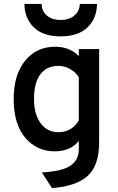

<svg xmlns="http://www.w3.org/2000/svg" viewBox="-20 -762 602 982"><path d="M105 -742H193Q193 -706 219 -683Q245 -660 290 -660Q335 -660 361.5 -683.5Q388 -707 388 -742H476Q476 -670 428.5 -623Q381 -576 290 -576Q199 -576 152 -623Q105 -670 105 -742ZM246 200 194 120Q300 114 341.5 84.5Q383 55 383 4V-41Q340 12 260 12Q168 12 109 -57.5Q50 -127 50 -256Q50 -380 108.5 -451.5Q167 -523 262 -523Q337 -523 383 -475V-511H487V-33Q487 85 428 138Q369 191 246 200ZM279 -86Q347 -86 383 -146V-367Q367 -393 338.5 -409Q310 -425 279 -425Q218 -425 186 -381.5Q154 -338 154 -256Q154 -178 187.5 -132Q221 -86 279 -86Z"/></svg>

Font: Overpass Light
Style: Bold
Weight: 600
Designer: Delve Withrington, Thomas Jockin
Foundry: Delve Fonts
Version: Version 3.000;DELV;Overpass